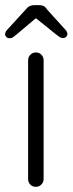

<svg xmlns="http://www.w3.org/2000/svg" viewBox="-32 -723 281 743"><path d="M136.8 -489.8V-30.2Q136.8 -17.8 128 -8.9Q119.2 0 106.8 0Q93.5 0 85.1 -8.9Q76.8 -17.8 76.8 -30.2V-489.8Q76.8 -502.2 85.5 -511.1Q94.2 -520 106.8 -520Q120 -520 128.4 -511.1Q136.8 -502.2 136.8 -489.8ZM96.5 -661 117.5 -661.5 30.8 -588.5Q23.8 -582.8 18.2 -578.9Q12.8 -575 4.2 -575Q-2.8 -575 -7.5 -579.9Q-12.2 -584.8 -12.2 -590.2Q-12.2 -594.5 -10.6 -598.4Q-9 -602.2 -4.8 -607L68.2 -687Q80 -703.2 101.5 -703.2H118Q129 -703.2 136.4 -699.9Q143.8 -696.5 149.5 -687L221.2 -607.8Q225.5 -603 227.1 -599.1Q228.8 -595.2 228.8 -591Q228.8 -585.5 224.1 -580.6Q219.5 -575.8 212.2 -575.8Q204.5 -575.8 198.8 -579.6Q193 -583.5 185.8 -589.2Z"/></svg>

Font: Quicksand Variable Light
Style: Regular
Weight: 300
Designer: Andrew Paglinawan
Foundry: Andrew Paglinawan
Version: Version 3.004